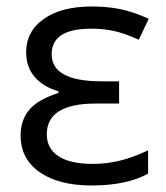

<svg xmlns="http://www.w3.org/2000/svg" viewBox="-20 -565 515 595"><path d="M349.1 -313V-244.1H276.9Q125 -244.1 125 -148.9Q125 -105 160.9 -81.1Q196.8 -57.1 268.1 -57.1Q309.1 -57.1 349.6 -66.7Q390.1 -76.2 439 -99.1V-26.9Q372.1 9.8 264.2 9.8Q161.6 9.8 102.8 -31.5Q43.9 -72.8 43.9 -145Q43.9 -192.9 70.8 -224.9Q97.7 -256.8 161.1 -276.9V-282.2Q113.3 -295.9 87.2 -326.9Q61 -357.9 61 -402.8Q61 -467.8 115.7 -506.3Q170.4 -544.9 264.2 -544.9Q311.5 -544.9 351.8 -536.9Q392.1 -528.8 440.9 -506.8L410.2 -441.9Q364.3 -462.4 332.5 -469.2Q300.8 -476.1 262.2 -476.1Q140.1 -476.1 140.1 -397Q140.1 -313 294.9 -313Z"/></svg>

Font: WebKoruri
Style: Regular
Weight: 400
Foundry: lindwurm / mohemohe
Version: Version 1.00